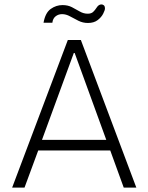

<svg xmlns="http://www.w3.org/2000/svg" viewBox="-20 -849 672 869"><path d="M35 0 287 -668H346L597 0H540L479 -168H153L91 0ZM170 -216H461L318 -609H314ZM378 -745Q355 -745 335 -755Q315 -765 297 -775Q279 -785 261 -785Q244 -785 231.5 -775Q219 -765 217 -746H177Q185 -791 209.5 -808.5Q234 -826 263 -826Q287 -826 305.5 -816.5Q324 -807 341 -797Q358 -787 377 -787Q393 -787 401.5 -795Q410 -803 417 -814Q422 -822 427.5 -825.5Q433 -829 439 -829Q445 -829 450 -825Q455 -821 455 -810Q455 -803 447 -787Q439 -771 422 -758Q405 -745 378 -745Z"/></svg>

Font: Atkinson Hyperlegible Mono ExtraLight
Style: Regular
Weight: 200
Monospace: yes
Designer: Elliott Scott, Megan Eiswerth, Linus Boman, Theodore Petrosky, Letters from Sweden
Foundry: Applied Design Works, Letters from Sweden
Version: Version 2.001